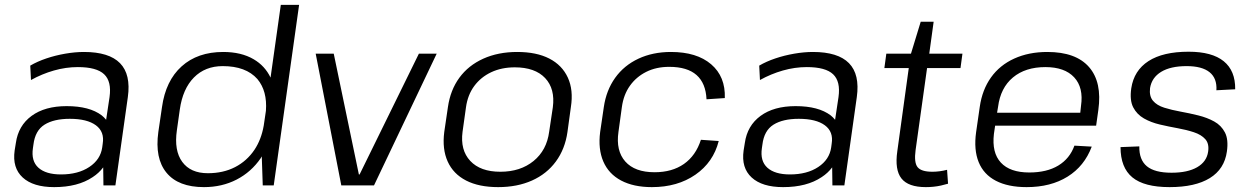

<svg xmlns="http://www.w3.org/2000/svg" viewBox="-20 -760 5113 787"><path d="M202 7Q116 7 73 -32.5Q30 -72 40 -143L45 -174Q55 -245 109.5 -285Q164 -325 253 -325Q347 -325 397 -287Q407 -279 415 -269L429 -362Q438 -426 407 -455.5Q376 -485 299 -485Q250 -485 201 -471Q152 -457 107 -432L104 -491Q133 -508 170 -520.5Q207 -533 247.5 -540Q288 -547 324 -547Q427 -547 472 -501Q517 -455 504 -362L453 0H404L403 -74Q386 -51 360 -34Q299 7 202 7ZM230 -45Q300 -45 346 -75.5Q392 -106 399 -156L401 -171Q409 -220 373 -246.5Q337 -273 266 -273Q201 -273 162.5 -249Q124 -225 117 -167L115 -153Q107 -100 137.5 -72.5Q168 -45 230 -45Z M816 7Q711 7 662.5 -52Q614 -111 629 -219L644 -321Q659 -429 724.5 -488Q790 -547 895 -547Q969 -547 1020 -517Q1066 -490 1089 -442L1131 -740H1206L1102 0H1057L1053 -119Q1051 -115 1049 -112Q1010 -55 950 -24Q890 7 816 7ZM832 -50Q895 -50 943.5 -75Q992 -100 1023 -146Q1051 -188 1061 -245L1070 -306Q1076 -387 1035 -436Q988 -489 893 -489Q821 -489 775 -442.5Q729 -396 717 -311L705 -226Q693 -143 727 -96.5Q761 -50 832 -50Z M1274 -540H1348L1451 -45H1454L1697 -540H1770L1513 0H1379Z M2022 7Q1943 7 1890.5 -20Q1838 -47 1815 -98Q1792 -149 1801 -219L1816 -321Q1826 -391 1863 -441.5Q1900 -492 1961 -519.5Q2022 -547 2100 -547Q2179 -547 2231.5 -520Q2284 -493 2307.5 -442Q2331 -391 2320 -321L2306 -219Q2296 -149 2258.5 -98Q2221 -47 2160.5 -20Q2100 7 2022 7ZM2031 -56Q2113 -56 2167 -100Q2221 -144 2231 -220L2246 -320Q2256 -396 2214.5 -440Q2173 -484 2090 -484Q2036 -484 1993.5 -464Q1951 -444 1924 -407.5Q1897 -371 1890 -320L1876 -220Q1866 -145 1907.5 -100.5Q1949 -56 2031 -56Z M2652 7Q2577 7 2526 -20Q2475 -47 2453 -98Q2431 -149 2440 -219L2455 -321Q2465 -390 2501.5 -441Q2538 -492 2597 -519.5Q2656 -547 2730 -547Q2836 -547 2895 -496.5Q2954 -446 2951 -358L2876 -353Q2873 -419 2835 -452.5Q2797 -486 2723 -486Q2670 -486 2629 -465.5Q2588 -445 2562 -408.5Q2536 -372 2529 -321L2515 -219Q2504 -142 2543 -98Q2582 -54 2663 -54Q2735 -54 2783.5 -88Q2832 -122 2853 -187L2926 -182Q2904 -95 2830.5 -44Q2757 7 2652 7Z M3190 7Q3104 7 3061 -32.5Q3018 -72 3028 -143L3033 -174Q3043 -245 3097.5 -285Q3152 -325 3241 -325Q3335 -325 3385 -287Q3395 -279 3403 -269L3417 -362Q3426 -426 3395 -455.5Q3364 -485 3287 -485Q3238 -485 3189 -471Q3140 -457 3095 -432L3092 -491Q3121 -508 3158 -520.5Q3195 -533 3235.5 -540Q3276 -547 3312 -547Q3415 -547 3460 -501Q3505 -455 3492 -362L3441 0H3392L3391 -74Q3374 -51 3348 -34Q3287 7 3190 7ZM3218 -45Q3288 -45 3334 -75.5Q3380 -106 3387 -156L3389 -171Q3397 -220 3361 -246.5Q3325 -273 3254 -273Q3189 -273 3150.5 -249Q3112 -225 3105 -167L3103 -153Q3095 -100 3125.5 -72.5Q3156 -45 3218 -45Z M3775 7Q3703 7 3675 -28.5Q3647 -64 3658 -140L3705 -481H3605L3613 -540H3714L3754 -671H3807L3789 -540H3925L3917 -481H3780L3733 -145Q3726 -94 3741 -75Q3756 -56 3802 -56Q3816 -56 3831.5 -58Q3847 -60 3862 -64L3866 -7Q3853 -3 3837 0.5Q3821 4 3805.5 5.5Q3790 7 3775 7Z M4188 7Q4112 7 4062 -19Q4012 -45 3991.5 -95.5Q3971 -146 3981 -218L3996 -322Q4006 -392 4042 -442.5Q4078 -493 4137.5 -520Q4197 -547 4273 -547Q4390 -547 4444 -485Q4498 -423 4482 -309L4473 -245H4059L4054 -211Q4045 -134 4082.5 -93.5Q4120 -53 4199 -53Q4271 -53 4318 -81.5Q4365 -110 4384 -163L4455 -159Q4425 -79 4356 -36Q4287 7 4188 7ZM4067 -298H4408L4411 -326Q4422 -401 4383 -443Q4344 -485 4265 -485Q4183 -485 4132 -442.5Q4081 -400 4071 -322Z M4774 7Q4670 7 4621.5 -33Q4573 -73 4573 -157L4650 -160Q4649 -105 4681 -78.5Q4713 -52 4782 -52Q4848 -52 4887 -74.5Q4926 -97 4932 -138Q4937 -171 4920.5 -189.5Q4904 -208 4873.5 -218Q4843 -228 4807 -234.5Q4771 -241 4734.5 -249.5Q4698 -258 4669 -274.5Q4640 -291 4625 -320Q4610 -349 4617 -398Q4628 -471 4687.5 -509.5Q4747 -548 4852 -548Q4948 -548 4996 -509Q5044 -470 5043 -394L4966 -390Q4969 -439 4938 -464Q4907 -489 4844 -489Q4778 -489 4739.5 -465.5Q4701 -442 4694 -399Q4690 -366 4706 -347Q4722 -328 4752.5 -318.5Q4783 -309 4819 -302.5Q4855 -296 4891.5 -287Q4928 -278 4957 -262Q4986 -246 5001 -217Q5016 -188 5009 -139Q4999 -67 4939 -30Q4879 7 4774 7Z"/></svg>

Font: Pathway Extreme 8pt Thin 12pt Light
Style: Italic
Weight: 300
Italic angle: -8°
Version: Version 1.001;gftools[0.9.26]